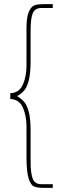

<svg xmlns="http://www.w3.org/2000/svg" viewBox="-20 -767 318 935"><path d="M129 -617V-469Q129 -411 120.5 -377Q112 -343 98 -326.5Q84 -310 63 -299Q84 -287 98 -270.5Q112 -254 120.5 -221Q129 -188 129 -131V18Q129 80 140 105Q151 130 181 130H237V148H198Q163 148 146.5 141.5Q130 135 119.5 102.5Q109 70 109 -4V-151Q109 -203 91.5 -243Q74 -283 30 -285V-313Q74 -315 91.5 -355Q109 -395 109 -448V-629Q109 -685 121 -711Q133 -737 150 -742Q167 -747 198 -747H237V-728H181Q151 -728 140 -703.5Q129 -679 129 -617Z"/></svg>

Font: Josefin Sans Thin
Style: Regular
Weight: 250
Designer: Santiago Orozco
Foundry: Typemade
Version: Version 2.000